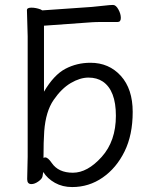

<svg xmlns="http://www.w3.org/2000/svg" viewBox="-20 -740 613 777"><path d="M156 -101Q160 -103 163 -103Q174 -103 189 -81Q216 -41 275 -41Q334 -41 391.5 -105Q449 -169 449 -271.5Q449 -374 396 -410Q372 -426 338 -426Q304 -426 266.5 -404Q229 -382 197 -335.5Q165 -289 159 -209Q156 -167 156 -101ZM158 -636V-369Q198 -437 244.5 -461.5Q291 -486 346 -486Q421 -486 469 -433Q517 -380 517 -287Q517 -194 484 -127Q451 -60 395.5 -21.5Q340 17 272 17Q233 17 202.5 0Q172 -17 155 -44L152 -26Q150 -16 135 -5.5Q120 5 107 5Q90 5 90 -15L92 -106V-593L89 -699Q89 -709 107 -709Q125 -709 144 -702Q148 -700 151 -698L352 -712Q375 -714 400.5 -717Q426 -720 437.5 -720Q449 -720 459 -702Q469 -684 469 -667.5Q469 -651 456 -651H393Q367 -651 353 -650Z"/></svg>

Font: Moon Stars Kai T
Style: Regular
Weight: 400
Designer: GuiWonder
Version: Version 1.101